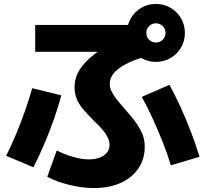

<svg xmlns="http://www.w3.org/2000/svg" viewBox="-20 -875 1040 971"><path d="M456 76Q396 76 330.5 60Q265 44 219 19L267 -114Q308 -93 353 -80.5Q398 -68 434 -69Q465 -70 487 -79Q509 -88 521.5 -104Q534 -120 534 -142Q534 -161 525 -179.5Q516 -198 499 -218.5Q482 -239 456 -263Q422 -297 399.5 -324Q377 -351 367 -377.5Q357 -404 357 -434Q357 -472 373.5 -506Q390 -540 425 -573Q460 -606 516 -642L539 -613H158V-749H693L715 -589Q654 -571 614 -549.5Q574 -528 554.5 -503.5Q535 -479 535 -451Q535 -433 543.5 -414.5Q552 -396 569 -374Q586 -352 610 -325Q647 -284 669 -252.5Q691 -221 701.5 -193.5Q712 -166 712 -134Q712 -71 680 -23.5Q648 24 590.5 50Q533 76 456 76ZM11 -87Q37 -138 61.5 -197Q86 -256 107 -316Q128 -376 143 -429L290 -393Q275 -336 253.5 -274.5Q232 -213 205.5 -150.5Q179 -88 149 -29ZM844 -39Q827 -96 803.5 -155Q780 -214 753.5 -272.5Q727 -331 697 -385L837 -446Q866 -393 893.5 -332.5Q921 -272 945.5 -208.5Q970 -145 989 -82ZM768 -562Q728 -562 694.5 -581.5Q661 -601 641.5 -634.5Q622 -668 622 -708Q622 -749 641.5 -782.5Q661 -816 694.5 -835.5Q728 -855 768 -855Q809 -855 842.5 -835.5Q876 -816 895.5 -782.5Q915 -749 915 -708Q915 -668 895.5 -634.5Q876 -601 842.5 -581.5Q809 -562 768 -562ZM768 -660Q789 -660 803 -674Q817 -688 817 -708Q817 -729 803 -743Q789 -757 768 -757Q748 -757 734 -743Q720 -729 720 -708Q720 -688 734 -674Q748 -660 768 -660Z"/></svg>

Font: M PLUS 1 Thin ExtraBold
Style: Regular
Weight: 800
Version: Version 1.001